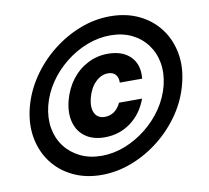

<svg xmlns="http://www.w3.org/2000/svg" viewBox="-85 -780 1071 986"><g transform="rotate(-10 450.0 -287.5)"><path d="M368.3 110Q285 110 219.2 78.3Q153.3 46.7 111.2 -9.2Q69.2 -65 55.8 -138.3Q42.5 -211.7 63.3 -295Q84.2 -375.8 132.1 -446.7Q180 -517.5 246.7 -570.8Q313.3 -624.2 391.2 -654.6Q469.2 -685 550 -685Q634.2 -685 700 -653.3Q765.8 -621.7 807.9 -565.8Q850 -510 863.3 -436.7Q876.7 -363.3 855 -280Q835 -199.2 787.1 -128.3Q739.2 -57.5 672.5 -4.2Q605.8 49.2 527.5 79.6Q449.2 110 368.3 110ZM385 13.3Q447.5 13.3 507.5 -10.4Q567.5 -34.2 619.2 -75.4Q670.8 -116.7 707.5 -170.8Q744.2 -225 760 -287.5Q775 -350 765.4 -404.2Q755.8 -458.3 724.6 -500Q693.3 -541.7 645 -565Q596.7 -588.3 534.2 -588.3Q472.5 -588.3 412.1 -565Q351.7 -541.7 299.6 -500Q247.5 -458.3 210.8 -404.2Q174.2 -350 158.3 -287.5Q143.3 -225 152.9 -170.8Q162.5 -116.7 193.8 -75.4Q225 -34.2 273.8 -10.4Q322.5 13.3 385 13.3ZM416.7 -77.5Q356.7 -77.5 317.1 -105.4Q277.5 -133.3 263.8 -182.5Q250 -231.7 265.8 -295Q281.7 -355.8 316.2 -401.2Q350.8 -446.7 400 -472.1Q449.2 -497.5 505 -497.5Q582.5 -497.5 623.8 -455Q665 -412.5 657.5 -340.8H540.8Q541.7 -368.3 527.9 -383.3Q514.2 -398.3 489.2 -398.3Q452.5 -398.3 422.5 -367.9Q392.5 -337.5 380 -287.5Q368.3 -239.2 383.3 -210Q398.3 -180.8 435 -180.8Q490.8 -180.8 519.2 -240H639.2Q611.7 -164.2 552.5 -120.8Q493.3 -77.5 416.7 -77.5Z"/></g></svg>

Font: Funnel Sans Light
Style: Bold Italic
Weight: 700
Italic angle: -14.036°
Version: Version 1.000